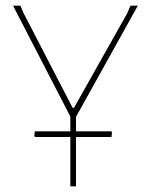

<svg xmlns="http://www.w3.org/2000/svg" viewBox="-20 -657 535 677"><path d="M372 -194 375 -191 373 -174H248V0H228V-174H104L101 -177L103 -194H228V-246L26 -637H52L63 -611L236 -277H241L429 -611L440 -637H466L248 -245V-194Z"/></svg>

Font: Alegreya Sans SC Thin
Style: Regular
Weight: 100
Designer: Juan Pablo del Peral
Foundry: Huerta Tipografica
Version: Version 2.007